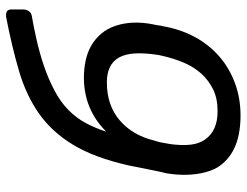

<svg xmlns="http://www.w3.org/2000/svg" viewBox="-108 -678 796 619"><g transform="rotate(-90 289.5 -368.0)"><path d="M241 -64Q282 -64 311.5 -78.5Q341 -93 362.5 -117Q384 -141 397.5 -173Q411 -205 419 -240Q421 -247 422 -253.5Q423 -260 424 -267Q429 -305 427 -333.5Q425 -362 414 -382Q392 -421 334 -421Q260 -421 211.5 -379.5Q163 -338 146 -267Q142 -256 139.5 -242Q137 -228 135 -217Q130 -180 133 -152Q136 -124 150 -104Q178 -64 241 -64ZM226 10Q196 10 167 4.5Q138 -1 113 -14.5Q88 -28 70 -50Q52 -72 44 -104Q37 -131 36 -162.5Q35 -194 41 -230Q45 -245 48 -260Q51 -275 54 -290L66 -350Q91 -461 132.5 -529.5Q174 -598 233 -639.5Q292 -681 370 -704Q448 -727 546 -746H551Q569 -746 569 -729V-688Q566 -666 548 -663Q513 -657 471 -647.5Q429 -638 387.5 -624Q346 -610 308 -590Q270 -570 244 -544Q218 -518 202 -487.5Q186 -457 175 -423Q247 -495 349 -495Q377 -495 403.5 -489.5Q430 -484 452 -471.5Q474 -459 491 -439Q508 -419 517 -391Q534 -338 521 -272Q519 -264 518 -256Q517 -248 515 -240Q505 -183 480 -137Q455 -91 417.5 -58.5Q380 -26 331.5 -8Q283 10 226 10Z"/></g></svg>

Font: SVN-Rubik
Style: Italic
Weight: 400
Italic angle: -12°
Designer: Hubert and Fischer
Foundry: Hubert & Fischer
Version: Version 2.101; ttfautohint (v1.8.3)